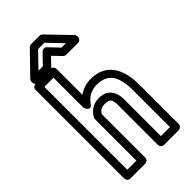

<svg xmlns="http://www.w3.org/2000/svg" viewBox="-296 -1041 1146 1146"><g transform="rotate(-45 277.5 -468.0)"><path d="M281 -448C231 -448 197 -422 178 -387C176 -383 175 -379 175 -375V-25H98V-725H175V-471C175 -471 193 -419 220 -456C245 -490 278 -513 327 -513C421 -513 458 -455 458 -333V-25H382V-334C382 -402 350 -448 281 -448ZM281 -398C320 -398 332 -387 332 -334V0C332 11 342 25 357 25H483C494 25 508 15 508 0V-333C508 -465 457 -563 327 -563C287 -563 253 -551 225 -531V-750C225 -761 215 -775 200 -775H73C62 -775 48 -765 48 -750V0C48 11 58 25 73 25H200C211 25 225 15 225 0V-368C236 -386 252 -398 281 -398ZM373 -818H336L276 -881C267 -891 250 -892 239 -881L178 -818H141L231 -911H284ZM451 -799C451 -804 449 -811 444 -816L312 -953C308 -957 301 -961 294 -961H221C215 -961 208 -958 203 -953L72 -818C68 -814 65 -808 65 -801V-793C65 -782 75 -768 90 -768H189C195 -768 202 -771 207 -776L257 -828L307 -776C311 -772 318 -768 325 -768H426C437 -768 451 -778 451 -793Z"/></g></svg>

Font: Asimov
Style: NarOu
Weight: 500
Designer: Google
Version: Version 2.000980; 2014